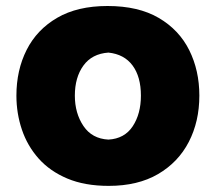

<svg xmlns="http://www.w3.org/2000/svg" viewBox="-20 -604 718 640"><path d="M342.3 15.6Q262.7 15.6 204.6 -8.8Q146.5 -33.2 108.9 -75.4Q71.3 -117.7 53 -171.9Q34.7 -226.1 34.7 -285.2Q34.7 -370.1 68.8 -437.7Q103 -505.4 170.7 -544.7Q238.3 -584 338.4 -584Q441.4 -584 509.3 -544.2Q577.1 -504.4 610.8 -436.8Q644.5 -369.1 644.5 -285.2Q644.5 -199.2 609.4 -131.1Q574.2 -63 506.8 -23.7Q439.5 15.6 342.3 15.6ZM341.3 -138.7Q395 -141.6 422.4 -183.1Q449.7 -224.6 449.7 -285.2Q449.7 -348.1 421.9 -385.7Q394 -423.3 341.3 -428.7Q286.6 -424.8 258.1 -385.5Q229.5 -346.2 229.5 -285.2Q229.5 -226.6 258.1 -184.1Q286.6 -141.6 341.3 -138.7Z"/></svg>

Font: Pinar-DS3-FD ExtraBold
Style: Regular
Weight: 800
Designer: Amin Abedi
Version: Version 3.000